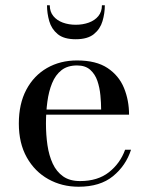

<svg xmlns="http://www.w3.org/2000/svg" viewBox="-20 -699 564 729"><path d="M278.5 10Q215 10 163.5 -18.8Q112 -47.5 81.8 -101.2Q51.5 -155 51.5 -230Q51.5 -305 80 -358.5Q108.5 -412 158.5 -440.8Q208.5 -469.5 272.5 -469.5Q345 -469.5 388.2 -440.8Q431.5 -412 450.8 -365Q470 -318 470 -263.5H119V-283H364Q364 -308 361.2 -337Q358.5 -366 349.8 -391.8Q341 -417.5 322.5 -434Q304 -450.5 272.5 -450.5Q236.5 -450.5 213.5 -432.5Q190.5 -414.5 177.8 -383.2Q165 -352 159.8 -312.5Q154.5 -273 154.5 -230Q154.5 -187 160.2 -147.8Q166 -108.5 180.2 -77.8Q194.5 -47 219.8 -29.2Q245 -11.5 284 -11.5Q351 -11.5 393.8 -45.2Q436.5 -79 455 -130.5H477.5Q458 -70 409 -30Q360 10 278.5 10ZM267.5 -550Q222.5 -550 199 -569.5Q175.5 -589 167 -618.8Q158.5 -648.5 158.5 -679H169Q169 -654.5 182.5 -638Q196 -621.5 218.5 -613.2Q241 -605 267.5 -605Q294.5 -605 317.2 -613.2Q340 -621.5 353.5 -638Q367 -654.5 367 -679H378Q378 -648.5 369.2 -618.8Q360.5 -589 336.5 -569.5Q312.5 -550 267.5 -550Z"/></svg>

Font: Bodoni Moda
Style: Regular
Weight: 400
Designer: Owen Earl
Foundry: indestructible type
Version: Version 2.005